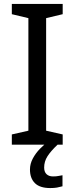

<svg xmlns="http://www.w3.org/2000/svg" viewBox="-20 -734 379 974"><path d="M298 0H40V-52L124 -71V-642L40 -662V-714H298V-662L214 -642V-71L298 -52ZM204 116Q204 138 216 149.5Q228 161 249 161Q266 161 277.5 158.5Q289 156 297 155V211Q283 215 269 217.5Q255 220 235 220Q182 220 157 195Q132 170 132 126Q132 97 146.5 70Q161 43 182.5 21Q204 -1 224 -15L272 0Q238 32 221 58.5Q204 85 204 116Z"/></svg>

Font: Noto Sans Kawi
Style: Regular
Weight: 400
Designer: Fadhl Haqq
Version: Version 1.000